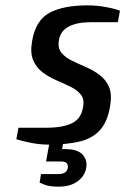

<svg xmlns="http://www.w3.org/2000/svg" viewBox="-20 -530 468 717"><path d="M161 10Q129 10 96 3.5Q63 -3 41 -10L49 -53H152Q216 -53 250 -70.5Q284 -88 290 -130Q296 -159 282 -176.5Q268 -194 243.5 -206Q219 -218 191 -230Q163 -242 139.5 -259.5Q116 -277 104 -305Q92 -333 100 -377Q113 -454 164.5 -482Q216 -510 307 -510Q340 -510 373.5 -504Q407 -498 428 -490L420 -447H317Q268 -447 237 -431Q206 -415 200 -380Q195 -351 209 -333.5Q223 -316 247.5 -304Q272 -292 300 -280Q328 -268 351.5 -250.5Q375 -233 387 -205.5Q399 -178 391 -133Q382 -77 354.5 -45.5Q327 -14 279.5 -2Q232 10 161 10ZM199 167Q164 167 146 159.5Q128 152 128 152L133 120H197Q215 120 223.5 113.5Q232 107 233 97Q235 87 229.5 80Q224 73 207 73H152L168 -15H219L212 27H227Q269 27 288 47Q307 67 302 97Q297 127 270 147Q243 167 199 167Z"/></svg>

Font: Cuprum Medium
Style: Italic
Weight: 500
Italic angle: -10°
Version: Version 3.000